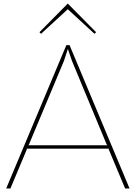

<svg xmlns="http://www.w3.org/2000/svg" viewBox="-20 -1065 767 1085"><path d="M523 -883 514 -874 363 -1013 212 -874 203 -883 363 -1045ZM712 0H687L594 -222L596 -225H130L132 -222L39 0H15L355 -810H373ZM588 -244 583 -248 387 -720 364 -787H363L341 -720L143 -247L139 -244Z"/></svg>

Font: TypoPRO Sinkin Sans
Style: 100 Thin
Weight: 100
Designer: Keith Bates
Foundry: K-Type
Version: Sinkin Sans (version 1.0)  by Keith Bates   •   © 2014   www